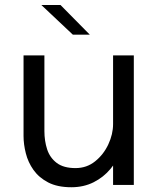

<svg xmlns="http://www.w3.org/2000/svg" viewBox="-20 -758 640 787"><path d="M272.5 9.5Q215.5 9.5 177.5 -10.2Q139.5 -30 117.2 -61.5Q95 -93 85.8 -129.8Q76.5 -166.5 76.5 -200.5Q76.5 -219.5 76.5 -239.8Q76.5 -260 76.5 -280.5V-531H162V-291.5Q162 -273 162 -255Q162 -237 162 -221Q162 -180.5 173.2 -146Q184.5 -111.5 212.5 -90.2Q240.5 -69 289.5 -69Q335.5 -69 370 -96.8Q404.5 -124.5 424 -166.2Q443.5 -208 443.5 -249.5L493 -229Q493 -185 477.5 -142.8Q462 -100.5 433.2 -66Q404.5 -31.5 363.8 -11Q323 9.5 272.5 9.5ZM443.5 0V-531H528.5V0ZM348 -616H278.5L149.5 -737.5H228Z"/></svg>

Font: Epilogue
Style: Regular
Weight: 400
Designer: Tyler Finck
Foundry: Etcetera Type Co
Version: Version 2.112